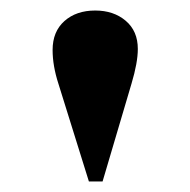

<svg xmlns="http://www.w3.org/2000/svg" viewBox="-20 -741 362 365"><path d="M91 -582Q80 -616 80 -646Q80 -681 102.5 -701Q125 -721 161 -721Q196 -721 219 -701.5Q242 -682 242 -648Q242 -622 230 -582L175 -396H149Z"/></svg>

Font: FFF_Oezguer-Guendem
Style: Bold
Weight: 700
Designer: bBox Type GmbH
Foundry: bBox Type GmbH
Version: Version 1.004